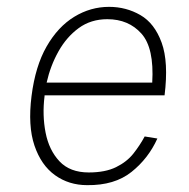

<svg xmlns="http://www.w3.org/2000/svg" viewBox="-20 -530 552 560"><path d="M402 -132 439 -126Q413 -68 363.5 -28.5Q314 11 234 10Q181 10 140.5 -19Q100 -48 80.5 -105.5Q61 -163 72 -250Q83 -337 116 -394.5Q149 -452 196.5 -481Q244 -510 298 -510Q348 -510 389.5 -486Q431 -462 451.5 -405.5Q472 -349 460 -252H110V-250Q103 -194 113 -143Q123 -92 153.5 -59.5Q184 -27 239 -27Q287 -27 318.5 -42.5Q350 -58 369 -82Q388 -106 402 -132ZM293 -474Q245 -474 209.5 -448Q174 -422 150.5 -380Q127 -338 116 -289H424Q430 -390 392.5 -432Q355 -474 293 -474Z"/></svg>

Font: Haskoy ExtraLight
Style: Italic
Weight: 200
Designer: Ertekin Erdin
Foundry: Ertekin Erdin
Version: Version 2.000; ttfautohint (v1.8.4.7-5d5b)